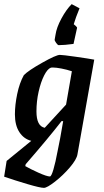

<svg xmlns="http://www.w3.org/2000/svg" viewBox="-47 -725 504 927"><path d="M408 -437 327 20Q323 45 290 83.5Q257 122 218.5 152Q180 182 165 182Q147 182 86 164Q25 146 -27 128L-15 52L104 -45Q68 -54 46.5 -87Q25 -120 25 -173Q25 -218 36 -271Q47 -324 68 -362Q89 -384 156.5 -422Q224 -460 242 -460Q255 -460 318.5 -451Q382 -442 408 -437ZM129 -187Q129 -116 169 -108L272 -220Q281 -269 300 -381Q276 -389 250 -394Q224 -399 209 -399Q200 -399 198 -398Q182 -392 166 -360.5Q150 -329 139.5 -282.5Q129 -236 129 -187ZM231 5Q242 -45 258 -140H250Q189 -61 77 68L75 77Q97 90 138 108.5Q179 127 194 127Q201 127 211 93Q221 59 231 5ZM217 -534 221 -557Q226 -592 249.5 -635.5Q273 -679 299 -705L337 -685Q318 -639 309 -608Q311 -607 318.5 -600Q326 -593 325 -590L308 -513Q264 -507 236 -507Q232 -507 224 -518Q216 -529 217 -534Z"/></svg>

Font: Grenze Medium
Style: Italic
Weight: 500
Italic angle: -10°
Designer: Renata Polastri
Foundry: Omnibus-Type
Version: Version 1.002; ttfautohint (v1.8)